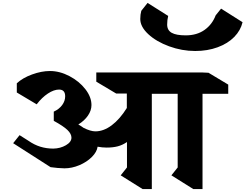

<svg xmlns="http://www.w3.org/2000/svg" viewBox="-20 -1282 1680 1314"><path d="M1316 -933Q1225 -933 1137.5 -965Q1050 -997 995 -1048Q940 -1099 940 -1152Q940 -1183 947 -1208L990 -1262L1131 -1173Q1124 -1145 1124 -1114Q1124 -1075 1155 -1057.5Q1186 -1040 1251 -1040Q1327 -1040 1379.5 -1077Q1432 -1114 1456 -1177L1493 -1223L1640 -1130Q1627 -1074 1583 -1029Q1539 -984 1469.5 -958.5Q1400 -933 1316 -933ZM1542 -703V-640H1366V12H1303L1153 -82L1196 -136V-640H1019V12H956L806 -82L849 -136V-310Q818 -289 785.5 -280.5Q753 -272 710 -272Q680 -272 648 -278Q643 -242 608.5 -207.5Q574 -173 523 -151.5Q472 -130 421 -130Q402 -130 374.5 -132.5Q347 -135 326 -138L70 -302L114 -357L174 -319Q214 -291 256 -278Q298 -265 345 -265Q393 -266 431 -288Q469 -310 469 -340Q469 -366 441.5 -392.5Q414 -419 348 -455V-518Q385 -535 405.5 -563Q426 -591 426 -623Q426 -669 384 -669Q349 -669 308 -642Q267 -615 231 -568L95 -649V-712Q135 -749 199.5 -772.5Q264 -796 322 -796Q389 -796 455.5 -761Q522 -726 564 -672Q606 -618 606 -563Q606 -526 582 -491Q558 -456 516 -430Q533 -421 552 -407Q600 -383 633 -383Q689 -383 744.5 -424.5Q800 -466 848 -543V-642H775L639 -723V-786H1365L1407 -784Z"/></svg>

Font: Inknut Antiqua
Style: Bold
Weight: 700
Designer: Claus Eggers Sørensen
Foundry: Claus Eggers Sørensen
Version: Version 1.003; ttfautohint (v1.8.2) -l 8 -r 50 -G 200 -x 14 